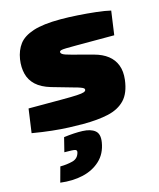

<svg xmlns="http://www.w3.org/2000/svg" viewBox="-119 -597 782 942"><g transform="rotate(-15 272.5 -125.5)"><path d="M278 -514Q318 -514 365 -511Q412 -508 456.5 -503Q501 -498 530 -491L513 -370Q464 -370 415 -370Q366 -370 322 -370Q287 -370 268.5 -369.5Q250 -369 243 -367Q236 -365 235 -360Q234 -353 243.5 -347Q253 -341 284 -333L393 -304Q434 -293 461 -272Q488 -251 500 -219.5Q512 -188 507 -146Q499 -80 467 -46.5Q435 -13 381.5 -1Q328 11 253 11Q222 11 182.5 9.5Q143 8 96.5 3Q50 -2 -3 -11L14 -132Q27 -132 55 -132Q83 -132 117 -132Q151 -132 182 -132Q234 -132 260 -133.5Q286 -135 295.5 -138.5Q305 -142 306 -148Q307 -153 303 -156.5Q299 -160 287 -164.5Q275 -169 252 -175L147 -205Q100 -219 73.5 -243.5Q47 -268 38.5 -302Q30 -336 36 -376Q43 -420 66 -450.5Q89 -481 139.5 -497.5Q190 -514 278 -514ZM146 49Q200 42 241 43.5Q282 45 303.5 62.5Q325 80 318 122Q309 177 273 210.5Q237 244 184.5 256Q132 268 70 260L91 183Q124 183 153.5 175.5Q183 168 190 137Q192 127 182.5 124Q173 121 128 121Z"/></g></svg>

Font: Exo 2 Black
Style: Italic
Weight: 900
Italic angle: -8°
Designer: Natanael Gama
Foundry: Natanael Gama
Version: Version 2.010